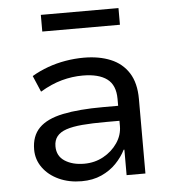

<svg xmlns="http://www.w3.org/2000/svg" viewBox="-51 -746 721 803"><g transform="rotate(-5 309.0 -345.0)"><path d="M260 9Q207 9 164.5 -10.5Q122 -30 97.5 -64Q73 -98 73 -140Q73 -197 106 -230.5Q139 -264 206.5 -278Q274 -292 376 -292H454V-229H381Q324 -229 283 -225.5Q242 -222 215.5 -213Q189 -204 176 -187.5Q163 -171 163 -146Q163 -105 195.5 -84Q228 -63 277 -63Q321 -63 357.5 -83Q394 -103 416.5 -136Q439 -169 439 -207V-321Q439 -379 404 -405Q369 -431 302 -431Q258 -431 214 -419Q170 -407 123 -379L94 -447Q126 -466 162 -479Q198 -492 236.5 -498.5Q275 -505 313 -505Q377 -505 425.5 -485Q474 -465 501 -422.5Q528 -380 528 -313V0H449V-107H446Q431 -77 405.5 -50.5Q380 -24 343.5 -7.5Q307 9 260 9ZM150 -629V-699H476V-629Z"/></g></svg>

Font: Nunito Sans 7pt
Style: Regular
Weight: 400
Designer: Vernon Adams
Foundry: Vernon Adams
Version: Version 3.101;gftools[0.9.27]